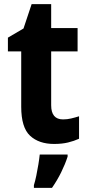

<svg xmlns="http://www.w3.org/2000/svg" viewBox="-20 -682 423 923"><path d="M283 -108Q303 -108 322 -112.5Q341 -117 360 -123V-15Q336 -4 307 3Q278 10 240 10Q167 10 124.5 -29.5Q82 -69 82 -169V-435H18V-501L93 -545L132 -662H226V-547H353V-435H226V-176Q226 -108 283 -108ZM305 71Q293 108 274 146.5Q255 185 230 221H143V208Q149 189 154.5 162.5Q160 136 164.5 108.5Q169 81 171 61H305Z"/></svg>

Font: Noto Sans Hebrew SemiCondensed
Style: Bold
Weight: 700
Width: 4
Designer: Monotype Design Team
Foundry: Monotype Imaging Inc.
Version: Version 2.004; ttfautohint (v1.8.4.7-5d5b)